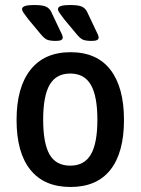

<svg xmlns="http://www.w3.org/2000/svg" viewBox="-20 -738 560 765"><path d="M261 7Q156 7 101 -61.5Q46 -130 46 -260Q46 -390 101.5 -460Q157 -530 261 -530Q366 -530 420 -460Q474 -390 474 -260Q474 -130 420 -61.5Q366 7 261 7ZM260 -78Q316 -78 342 -122.5Q368 -167 368 -261Q368 -355 342 -400Q316 -445 260 -445Q204 -445 178 -400.5Q152 -356 152 -261Q152 -167 177.5 -122.5Q203 -78 260 -78ZM346 -575Q323 -575 311.5 -579.5Q300 -584 286 -601L236 -661Q224 -677 217.5 -686Q211 -695 211 -702Q211 -718 258 -718Q293 -718 306.5 -711.5Q320 -705 327 -691L362 -617Q367 -608 370 -600.5Q373 -593 373 -588Q373 -575 346 -575ZM203 -575Q180 -575 168.5 -579.5Q157 -584 143 -601L93 -661Q81 -677 74.5 -686Q68 -695 68 -702Q68 -718 115 -718Q150 -718 163.5 -711.5Q177 -705 184 -691L219 -617Q224 -608 227 -600.5Q230 -593 230 -588Q230 -575 203 -575Z"/></svg>

Font: Asap Semi Condensed Medium
Style: Regular
Weight: 500
Width: 4
Designer: Pablo Cosgaya
Foundry: Omnibus-Type
Version: Version 3.001; ttfautohint (v1.8.4.7-5d5b)